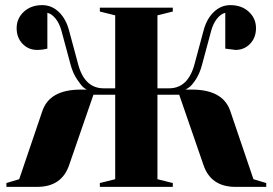

<svg xmlns="http://www.w3.org/2000/svg" viewBox="-20 -730 1065 750"><path d="M295 -380H319Q313 -383 305.5 -389Q298 -395 281 -420Q264 -445 255 -480L220 -610Q212 -639 197 -657.5Q182 -676 165 -680V-540Q145 -535 125 -535Q91 -535 68 -559Q45 -583 45 -620Q45 -658 73 -684Q101 -710 145 -710Q182 -710 210 -683Q238 -656 250 -610L285 -480Q310 -385 385 -385H430V-670L370 -685V-700H655V-685L595 -670V-385H640Q715 -385 740 -480L775 -610Q787 -656 815 -683Q843 -710 880 -710Q924 -710 952 -684Q980 -658 980 -620Q980 -583 957 -559Q934 -535 900 -535L860 -540V-680Q843 -676 828 -657.5Q813 -639 805 -610L770 -480Q761 -444 744.5 -419Q728 -394 716 -387L705 -380H730Q852 -380 880 -295L970 -30L1020 -15V0H900Q804 0 775 -85L680 -360H595V-30L655 -15V0H370V-15L430 -30V-360H345L250 -85Q221 0 125 0H5V-15L55 -30L145 -295Q173 -380 295 -380Z"/></svg>

Font: Yeseva One
Style: Regular
Weight: 400
Designer: Jovanny Lemonad
Foundry: Jovanny Lemonad
Version: Version 2.000